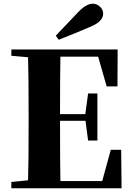

<svg xmlns="http://www.w3.org/2000/svg" viewBox="-20 -1013 714 1033"><path d="M280 -821 399 -946Q443 -993 479 -993Q502 -993 519 -976Q535 -960 535 -940Q535 -898 469 -870Q375 -830 296 -799ZM634 0H41V-34L131 -43Q134 -144 134 -351V-395Q134 -602 131 -705L41 -713V-747H613L612 -548H554L508 -708H305Q303 -608 303 -399H439L454 -510H504V-257H454L440 -363H303V-360Q303 -143 305 -39H530L576 -207H632Z"/></svg>

Font: Source Han Serif CN Heavy
Style: Regular
Weight: 900
Designer: Ryoko NISHIZUKA  (kana & ideographs); Frank Grießhammer (Latin, Greek & Cyrillic); Wenlong ZHANG  (bopomofo); Sandoll Co
Foundry: Adobe Systems Incorporated
Version: Version 1.000;PS 1;hotconv 16.6.53;makeotf.lib2.5.65590